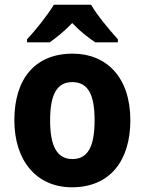

<svg xmlns="http://www.w3.org/2000/svg" viewBox="-20 -786 615 816"><path d="M367 -766H209C184 -724 130 -656 95 -619V-606H191C220 -626 254 -654 287 -688C319 -654 355 -626 385 -606H481V-619C444 -660 393 -721 367 -766ZM534 -275C534 -457 433 -558 289 -558C128 -558 41 -450 41 -275C41 -103 135 10 286 10C448 10 534 -104 534 -275ZM193 -274C193 -383 221 -437 287 -437C355 -437 382 -383 382 -275C382 -166 355 -110 288 -110C221 -110 193 -167 193 -274Z"/></svg>

Font: Noto Sans Armenian SemiCondensed Medium
Style: Regular
Weight: 500
Width: 4
Designer: Monotype Design Team
Foundry: Monotype Imaging Inc.
Version: Version 2.008